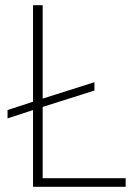

<svg xmlns="http://www.w3.org/2000/svg" viewBox="-20 -718 524 738"><path d="M463 0H107V-295L9 -263V-295L107 -327V-698H144V-339L343 -402V-370L144 -307V-33H463Z"/></svg>

Font: IBM Plex Sans Hebrew ExtLt
Style: Regular
Weight: 200
Designer: Mike Abbink, Paul van der Laan, Pieter van Rosmalen, Yanek Iontef
Foundry: Bold Monday
Version: Version 1.3